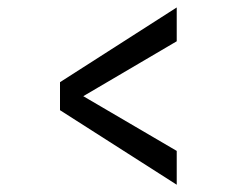

<svg xmlns="http://www.w3.org/2000/svg" viewBox="-20 -530 652 528"><path d="M466 -22 145 -227V-304L466 -509.5V-416.5L209 -265.5L466 -115Z"/></svg>

Font: Epilogue Medium
Style: Regular
Weight: 500
Designer: Tyler Finck
Foundry: Etcetera Type Co
Version: Version 2.111; ttfautohint (v1.8.3)